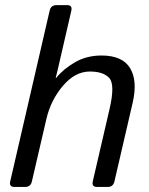

<svg xmlns="http://www.w3.org/2000/svg" viewBox="-20 -741 591 761"><path d="M37.6 0Q15.6 0 20.5 -22L176.8 -698.7Q181.6 -720.7 204.1 -720.7H246.1Q267.6 -720.7 262.7 -698.7L208 -461.4Q205.1 -447.8 200.7 -432.1H202.6Q231.4 -467.8 277.6 -494.4Q323.7 -521 382.3 -521Q465.3 -521 495.6 -470.9Q525.9 -420.9 505.9 -334L433.6 -22Q428.7 0 406.7 0H364.7Q342.8 0 347.7 -22L414.6 -310.5Q436.5 -406.2 413.1 -431.9Q389.6 -457.5 335.9 -457.5Q277.3 -457.5 229.2 -400.6Q181.2 -343.8 164.1 -270.5L106.4 -22Q101.6 0 79.6 0Z"/></svg>

Font: Istok Web
Style: Italic
Weight: 400
Italic angle: -13°
Designer: Andrey V. Panov
Foundry: Andrey V. Panov
Version: Version 1.0.2g